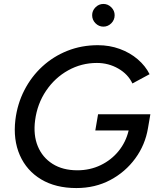

<svg xmlns="http://www.w3.org/2000/svg" viewBox="-20 -941 796 973"><path d="M367 12Q262 12 188.5 -32Q115 -76 80.5 -154.5Q46 -233 58 -334Q68 -415 103.5 -484Q139 -553 194.5 -604Q250 -655 321.5 -683.5Q393 -712 476 -712Q535 -712 587 -693Q639 -674 678 -640.5Q717 -607 738 -565L651 -518Q629 -565 579.5 -593.5Q530 -622 471 -622Q393 -622 325.5 -584.5Q258 -547 213.5 -481Q169 -415 158 -332Q148 -257 171.5 -200Q195 -143 246.5 -110.5Q298 -78 372 -78Q436 -78 490 -104Q544 -130 581 -175.5Q618 -221 632 -280H463L477 -362H742L730 -292Q716 -207 665.5 -138Q615 -69 538.5 -28.5Q462 12 367 12ZM504 -806Q481 -806 464 -823Q447 -840 447 -864Q447 -887 464 -904Q481 -921 504 -921Q527 -921 544 -904Q561 -887 561 -864Q561 -840 544 -823Q527 -806 504 -806Z"/></svg>

Font: Figtree Medium
Style: Italic
Weight: 500
Italic angle: -9.5°
Foundry: Erik Kennedy
Version: Version 2.001; ttfautohint (v1.8.4.7-5d5b);gftools[0.9.27]